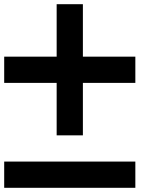

<svg xmlns="http://www.w3.org/2000/svg" viewBox="-20 -895 790 915"><path d="M0 0V-125H625V0ZM0 -500V-625H250V-875H375V-625H625V-500H375V-250H250V-500Z"/></svg>

Font: Galmuri7 Regular
Style: Regular
Weight: 400
Designer: Lee Minseo (quiple)
Version: Version 2.399;hotconv 1.1.1;makeotfexe 2.6.0 DEVELOPMENT